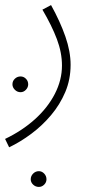

<svg xmlns="http://www.w3.org/2000/svg" viewBox="-31 -350 375 756"><path d="M5 230 -11 197Q56 165 106.5 119.5Q157 74 185 19.5Q213 -35 213 -92Q213 -143 193 -196Q173 -249 136 -312L170 -330Q206 -265 226.5 -206Q247 -147 247 -95Q247 -37 226 12.5Q205 62 170 103.5Q135 145 92 177Q49 209 5 230ZM50 13Q37 13 27.5 3.5Q18 -6 18 -18Q18 -31 27.5 -40Q37 -49 50 -49Q62 -49 71 -40Q80 -31 80 -18Q80 -6 71 3.5Q62 13 50 13ZM122 386Q109 386 99.5 377Q90 368 90 356Q90 343 99.5 333.5Q109 324 122 324Q134 324 143 333.5Q152 343 152 356Q152 368 143 377Q134 386 122 386Z"/></svg>

Font: Noto Sans Arabic SemCond ExtLt
Style: Regular
Weight: 200
Width: 4
Designer: Monotype Design Team, Nadine Chahine, Nizar Qandah and Khaled Hosny
Foundry: Monotype Imaging Inc.
Version: Version 2.012; ttfautohint (v1.8.4.7-5d5b)